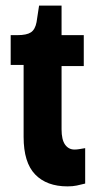

<svg xmlns="http://www.w3.org/2000/svg" viewBox="-20 -653 349 683"><path d="M220 10Q146 10 105 -32.5Q64 -75 64 -166V-422H18V-528H42Q75 -528 90 -538Q105 -548 110 -574L119 -633H199V-528H278V-418H199V-193Q199 -156 211.5 -138.5Q224 -121 245 -121Q253 -121 262 -122.5Q271 -124 283 -126V0Q267 4 253 7Q239 10 220 10Z"/></svg>

Font: Bricolage Grotesque 12pt Condensed Bricolage Grotesque 10pt Condensed Regular
Style: Bold
Weight: 700
Width: 3
Designer: Mathieu Triay
Foundry: Atelier Triay
Version: Version 1.001; ttfautohint (v1.8.4.7-5d5b);gftools[0.9.33.de